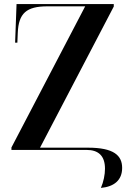

<svg xmlns="http://www.w3.org/2000/svg" viewBox="-20 -734 636 940"><path d="M474 186C539 180 578 148 578 88C578 27 537 -11 411 -11H176L537 -702V-714H61L54 -525H65L67 -573C71 -669 109 -703 212 -703H397L36 -12V0H404C461 0 494 28 494 92C494 121 487 156 474 186Z"/></svg>

Font: Noto Serif Display SemiCondensed SemiBold
Style: Regular
Weight: 600
Width: 4
Designer: Monotype Design Team
Foundry: Monotype Imaging Inc.
Version: Version 2.009